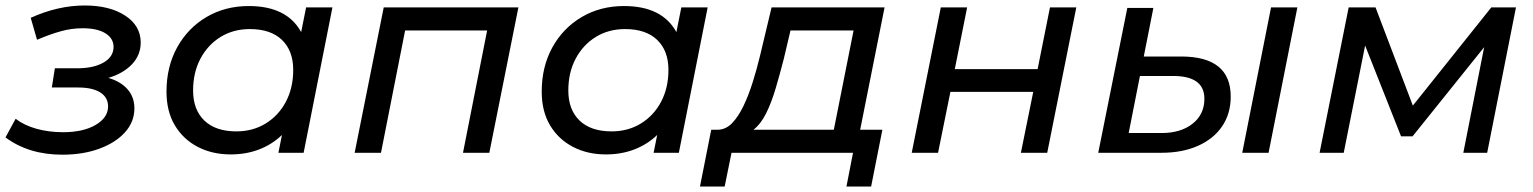

<svg xmlns="http://www.w3.org/2000/svg" viewBox="-29 -557 5588 700"><path d="M198 7Q76 7 -9 -56L28 -124Q59 -100 104 -87.5Q149 -75 201 -75Q274 -75 319.5 -101.5Q365 -128 365 -169Q365 -202 336.5 -220Q308 -238 256 -238H160L171 -308H252Q312 -308 348.5 -329Q385 -350 385 -386Q385 -417 355.5 -435.5Q326 -454 272 -454Q232 -454 192.5 -443Q153 -432 106 -412L83 -492Q182 -537 280 -537Q371 -537 427.5 -500Q484 -463 484 -402Q484 -356 452 -322.5Q420 -289 366 -273Q411 -260 436 -231.5Q461 -203 461 -162Q461 -113 427 -75Q393 -37 333.5 -15Q274 7 198 7Z M812 6Q745 6 692 -21.5Q639 -49 608.5 -100Q578 -151 578 -223Q578 -314 617 -384.5Q656 -455 724 -495Q792 -535 878 -535Q1017 -535 1069 -440L1087 -530H1183L1078 0H986L999 -65Q964 -31 916.5 -12.5Q869 6 812 6ZM833 -78Q893 -78 940 -107Q987 -136 1013.5 -186.5Q1040 -237 1040 -302Q1040 -372 999 -411.5Q958 -451 882 -451Q822 -451 775.5 -422.5Q729 -394 702 -343.5Q675 -293 675 -227Q675 -157 716 -117.5Q757 -78 833 -78Z M1264 0 1370 -530H1861L1755 0H1659L1747 -446H1448L1360 0Z M2180 6Q2113 6 2060 -21.5Q2007 -49 1976.5 -100Q1946 -151 1946 -223Q1946 -314 1985 -384.5Q2024 -455 2092 -495Q2160 -535 2246 -535Q2385 -535 2437 -440L2455 -530H2551L2446 0H2354L2367 -65Q2332 -31 2284.5 -12.5Q2237 6 2180 6ZM2201 -78Q2261 -78 2308 -107Q2355 -136 2381.5 -186.5Q2408 -237 2408 -302Q2408 -372 2367 -411.5Q2326 -451 2250 -451Q2190 -451 2143.5 -422.5Q2097 -394 2070 -343.5Q2043 -293 2043 -227Q2043 -157 2084 -117.5Q2125 -78 2201 -78Z M2523 123 2564 -84H2589Q2618 -85 2640.5 -108.5Q2663 -132 2681.5 -170.5Q2700 -209 2715 -256.5Q2730 -304 2742 -354L2784 -530H3196L3107 -84H3188L3147 123H3057L3081 0H2638L2613 123ZM3011 -84 3083 -446H2853L2828 -340Q2814 -286 2799 -235Q2784 -184 2764.5 -144.5Q2745 -105 2718 -84Z M3295 0 3401 -530H3497L3452 -305H3754L3799 -530H3895L3789 0H3693L3738 -222H3436L3391 0Z M4277 -351Q4458 -351 4458 -205Q4458 -143 4427 -97Q4396 -51 4339 -25.5Q4282 0 4206 0H3975L4081 -528H4176L4141 -351ZM4500 0 4605 -530H4701L4596 0ZM4206 -72Q4276 -72 4319 -106Q4362 -140 4362 -197Q4362 -280 4248 -280H4127L4086 -72Z M4782 0 4888 -530H4986L5122 -172L5408 -530H5498L5393 0H5306L5382 -385L5121 -60H5079L4948 -391L4870 0Z"/></svg>

Font: Montserrat Medium
Style: Italic
Weight: 500
Italic angle: -11.3°
Designer: Julieta Ulanovsky
Foundry: Julieta Ulanovsky
Version: Version 9.000; ttfautohint (v1.8.4.7-5d5b)